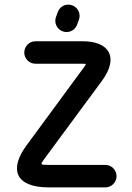

<svg xmlns="http://www.w3.org/2000/svg" viewBox="-20 -814 575 834"><path d="M437.5 -97.7H192.4C153.8 -97.7 153.8 -98.1 173.8 -125.5L422.9 -462.9C497.6 -564.5 455.1 -634.8 339.4 -634.8H134.3C107.4 -634.8 85.4 -612.8 85.4 -585.9C85.4 -559.1 107.4 -537.1 134.3 -537.1H339.4C356 -537.1 356 -537.1 343.8 -520.5L95.7 -183.1C20 -81.1 43.5 0 192.4 0H437.5C464.4 0 486.3 -22 486.3 -48.8C486.3 -75.7 464.4 -97.7 437.5 -97.7ZM314.9 -707 322.8 -728.5C324.7 -733.9 325.7 -739.3 325.7 -745.1C325.7 -772 303.7 -793.9 276.9 -793.9C255.9 -793.9 237.8 -780.8 231 -761.7L223.1 -740.2C221.2 -734.9 220.2 -729.5 220.2 -723.6C220.2 -696.8 242.2 -674.8 269 -674.8C290 -674.8 308.1 -688 314.9 -707Z"/></svg>

Font: Velvelyne Book
Style: Bold
Weight: 700
Designer: Manon Van der Borght et Mariel Nils
Foundry: Velvetyne
Version: Version 1.070;Glyphs 3.3.1 (3343)